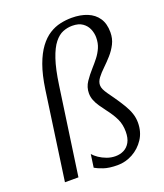

<svg xmlns="http://www.w3.org/2000/svg" viewBox="-143 -870 836 976"><g transform="rotate(-20 275.0 -382.0)"><path d="M110 -477Q121 -553 140 -605Q159 -657 184 -690.5Q209 -724 238 -742.2Q267 -760.5 298 -767.2Q329 -774 360 -774Q407.5 -774 443.8 -759.2Q480 -744.5 500.2 -714.5Q520.5 -684.5 520.5 -638Q520.5 -603.5 506.2 -575.5Q492 -547.5 471 -524Q450 -500.5 428.8 -480.2Q407.5 -460 393 -440.8Q378.5 -421.5 378.5 -402.5Q378.5 -391 384.2 -378.8Q390 -366.5 400.5 -351.5Q411 -336.5 425 -317Q448 -284 463.8 -257.5Q479.5 -231 487.2 -207.2Q495 -183.5 495 -158.5Q495 -108 470.2 -70.2Q445.5 -32.5 406.5 -11.2Q367.5 10 325 10Q279 10 249.8 0Q220.5 -10 205 -19.5L215 -90Q225.5 -77.5 243.5 -65.2Q261.5 -53 283.8 -44.8Q306 -36.5 330.5 -36.5Q355.5 -36.5 376 -47Q396.5 -57.5 408.8 -79.5Q421 -101.5 421 -136.5Q421 -175 406.8 -205.5Q392.5 -236 363.5 -273.5Q350.5 -291 338.5 -308.2Q326.5 -325.5 319 -344.2Q311.5 -363 311.5 -383Q311.5 -416 330.2 -443.8Q349 -471.5 372 -497Q389.5 -516.5 405.8 -537.2Q422 -558 432.8 -582.5Q443.5 -607 443.5 -637.5Q443.5 -661 434.2 -683.2Q425 -705.5 404.2 -720.2Q383.5 -735 348.5 -735Q322.5 -735 298 -725.2Q273.5 -715.5 251.8 -688.2Q230 -661 212.5 -609.2Q195 -557.5 183 -473L115.5 0H42.5Z"/></g></svg>

Font: Merriweather 24pt SemiCondensed Light
Style: Italic
Weight: 300
Width: 4
Italic angle: -7.8°
Designer: Eben Sorkin
Foundry: Eben Sorkin
Version: Version 2.101